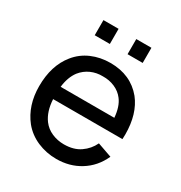

<svg xmlns="http://www.w3.org/2000/svg" viewBox="-180 -887 975 1033"><g transform="rotate(30 308.0 -371.0)"><path d="M257.5 -664.5H163.5V-758.5H257.5ZM461.5 -664.5H367.5V-758.5H461.5ZM180 -133.5Q202.5 -103.5 237.8 -88.2Q273 -73 312.5 -73Q373.5 -73 413.5 -101Q453.5 -128.5 474 -172L563.5 -140.5Q529.5 -65 462.5 -24Q398.5 15.5 316.5 15.5Q254 15.5 198 -8.5Q143 -32.5 106.5 -77Q41.5 -159 41.5 -278Q41.5 -406.5 106.5 -486.5Q142.5 -531.5 196 -554.8Q249.5 -578 312.5 -578Q438.5 -578 511.5 -489.5Q573 -412 573 -283.5L572 -255H141.5Q145.5 -180 180 -133.5ZM181 -435.5Q150.5 -395 143.5 -332.5H477Q471.5 -400 442.5 -437.5Q421 -466 386.5 -481Q352 -496 312.5 -495Q273.5 -496 239.2 -480.8Q205 -465.5 181 -435.5Z"/></g></svg>

Font: Russisch Sans Medium
Style: Regular
Weight: 500
Width: 4
Designer: Michael Sharanda (font) & Cristiano Sobral (main changes)
Foundry: Michael Sharanda
Version: Version 2.00;September 8, 2020;FontCreator 13.0.0.2681 64-bi